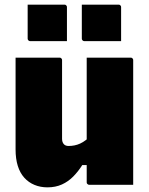

<svg xmlns="http://www.w3.org/2000/svg" viewBox="-20 -795 640 826"><path d="M236 -547Q240 -547 242 -545.5Q244 -544 245.5 -542Q247 -540 247 -536Q247 -494 247 -450.5Q247 -407 247 -364.5Q247 -322 247 -280Q247 -238 247 -198Q247 -184 254 -175.5Q261 -167 275 -167Q288 -167 300.5 -169.5Q313 -172 325 -177.5Q337 -183 349.5 -192.5Q362 -202 375 -215V-85H334Q317 -58 295.5 -36Q274 -14 246.5 -1.5Q219 11 184 11Q154 11 128.5 0.5Q103 -10 84.5 -30.5Q66 -51 56.5 -81.5Q47 -112 47 -152Q47 -188 47 -227Q47 -266 47 -306Q47 -346 47 -387Q47 -427 47 -467.5Q47 -508 47 -547Q94 -547 141.5 -547Q189 -547 236 -547ZM542 -547Q546 -547 548 -545.5Q550 -544 551.5 -542Q553 -540 553 -536Q553 -463 553 -390.5Q553 -318 553 -244.5Q553 -171 553 -98Q553 -80 553 -63Q553 -46 553 -30Q553 -14 553 0Q526 0 490.5 0Q455 0 421.5 0Q388 0 364 0Q361 0 358.5 -1.5Q356 -3 354.5 -5Q353 -7 353 -11Q353 -100 353 -189.5Q353 -279 353 -368.5Q353 -458 353 -547Q379 -547 413.5 -547Q448 -547 482.5 -547Q517 -547 542 -547ZM99 -775Q135 -775 178 -775Q221 -775 257 -775Q261 -775 263 -773.5Q265 -772 266.5 -770Q268 -768 268 -764V-618Q232 -618 189 -618Q146 -618 110 -618Q107 -618 104.5 -619.5Q102 -621 100.5 -623.5Q99 -626 99 -629ZM332 -775Q368 -775 411 -775Q454 -775 490 -775Q494 -775 496 -773.5Q498 -772 499.5 -770Q501 -768 501 -764V-618Q465 -618 422 -618Q379 -618 343 -618Q340 -618 337.5 -619.5Q335 -621 333.5 -623.5Q332 -626 332 -629Z"/></svg>

Font: Recursive Black
Style: Regular
Weight: 900
Version: Version 1.085